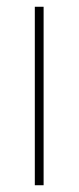

<svg xmlns="http://www.w3.org/2000/svg" viewBox="-20 -548 233 568"><path d="M109 0H83V-528H109Z"/></svg>

Font: Noto Sans Bengali SemiCondensed Thin
Style: Regular
Weight: 100
Width: 4
Designer: Joana Ranito - Universal Thirst; Jelle Bosma - Monotype Design Team
Foundry: Universal Thirst ehf.
Version: Version 3.000; ttfautohint (v1.8.4.7-5d5b)